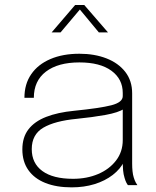

<svg xmlns="http://www.w3.org/2000/svg" viewBox="-20 -758 640 786"><path d="M273.5 9Q211 9 165.8 -9Q120.5 -27 96 -61.8Q71.5 -96.5 71.5 -146.5Q71.5 -196 96.5 -228.5Q121.5 -261 169 -279.5Q216.5 -298 283.5 -304.5Q388.5 -315 435.5 -327Q482.5 -339 482.5 -364.5Q482.5 -368 482.5 -371.2Q482.5 -374.5 482.5 -377.5Q482.5 -434.5 436 -468.5Q389.5 -502.5 305 -502.5Q217.5 -502.5 168 -464.8Q118.5 -427 118.5 -357.5H80Q80 -414 107.8 -454.2Q135.5 -494.5 186.2 -516.2Q237 -538 305 -538Q367 -538 415.8 -519Q464.5 -500 492.8 -463.8Q521 -427.5 521 -376Q521 -366 521 -355.5Q521 -345 521 -335V-88Q521 -72 522.5 -57.2Q524 -42.5 527.5 -31.5Q531.5 -18.5 535.8 -10.8Q540 -3 542.5 0H504Q501.5 -2 497.5 -9.8Q493.5 -17.5 490 -29.5Q485.5 -44 484 -60.2Q482.5 -76.5 482.5 -103.5L488.5 -98Q473 -66 441.5 -41.8Q410 -17.5 367 -4.2Q324 9 273.5 9ZM279 -26Q335.5 -26 381.5 -45.5Q427.5 -65 455 -100.8Q482.5 -136.5 482.5 -184.5V-328L490 -313.5Q464.5 -297 411.8 -287.5Q359 -278 294 -271.5Q204.5 -263 157.2 -235.2Q110 -207.5 110 -147.5Q110 -89.5 153.5 -57.8Q197 -26 279 -26ZM191.5 -625.5 287.5 -737.5H325L422 -625.5H384.5L299.5 -728H314.5L228 -625.5Z"/></svg>

Font: Epilogue ExtraLight
Style: Regular
Weight: 250
Designer: Tyler Finck
Foundry: Etcetera Type Co
Version: Version 2.112